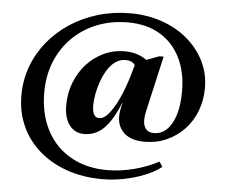

<svg xmlns="http://www.w3.org/2000/svg" viewBox="-64 -851 1384 1177"><g transform="rotate(5 628.0 -263.0)"><path d="M607 251Q488 251 389.5 216.5Q291 182 219 119.5Q147 57 108 -29Q69 -115 69 -218Q69 -312 100 -396Q131 -480 187.5 -549.5Q244 -619 321.5 -670Q399 -721 493 -749Q587 -777 691 -777Q796 -777 886.5 -745.5Q977 -714 1044 -657Q1111 -600 1148.5 -524.5Q1186 -449 1186 -361Q1186 -284 1160.5 -218Q1135 -152 1088.5 -103.5Q1042 -55 980.5 -27.5Q919 0 845 0Q750 0 706.5 -53Q663 -106 684 -197L752 -492H789L891 -530H917L838 -183Q825 -123 840.5 -90.5Q856 -58 898 -58Q944 -58 978 -91.5Q1012 -125 1030 -185Q1048 -245 1048 -327Q1048 -447 1003.5 -535.5Q959 -624 877 -672Q795 -720 682 -720Q579 -720 492 -685.5Q405 -651 341 -587.5Q277 -524 242 -438Q207 -352 207 -249Q207 -148 237 -66.5Q267 15 323 73Q379 131 457.5 162Q536 193 633 193Q713 193 796.5 171.5Q880 150 948 113L968 144Q928 176 868.5 200Q809 224 741.5 237.5Q674 251 607 251ZM472 -15Q415 -15 381.5 -59.5Q348 -104 348 -180Q348 -256 373.5 -321.5Q399 -387 444 -436.5Q489 -486 549 -514Q609 -542 679 -542Q734 -542 779 -521Q824 -500 848 -463L761 -389Q761 -441 743.5 -465Q726 -489 688 -489Q652 -489 624 -469Q596 -449 575.5 -415.5Q555 -382 541 -343Q527 -304 520 -265Q513 -226 513 -194Q513 -120 556 -120Q579 -120 602.5 -143Q626 -166 650.5 -209Q675 -252 698.5 -314Q722 -376 743 -455L799 -427L788 -228H690Q645 -116 593.5 -65.5Q542 -15 472 -15Z"/></g></svg>

Font: Platypi Light
Style: Bold
Weight: 700
Version: Version 1.200